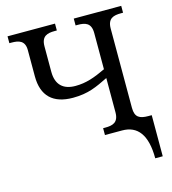

<svg xmlns="http://www.w3.org/2000/svg" viewBox="-131 -821 1018 1137"><g transform="rotate(-15 378.0 -252.0)"><path d="M679 210H725V-42H705C652 -42 623 -55 623 -114V-600C623 -663 660 -672 705 -672H718V-714H427V-672H440C485 -672 522 -663 522 -600V-378C452 -345 400 -326 334 -326C261 -326 217 -363 217 -444V-600C217 -663 254 -672 299 -672H312V-714H21V-672H34C78 -672 116 -663 116 -604V-443C116 -323 180 -262 302 -262C397 -262 450 -289 522 -324V-114C522 -51 485 -42 440 -42H427V0H532C626 0 679 65 679 210Z"/></g></svg>

Font: Noto Serif
Style: Regular
Weight: 400
Designer: Monotype Design Team
Foundry: Monotype Imaging Inc.
Version: Version 2.015